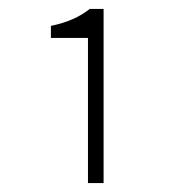

<svg xmlns="http://www.w3.org/2000/svg" viewBox="-20 -817 402 430"><path d="M177 -407H212V-797H181C158 -779 132 -767 94 -759V-732H177Z"/></svg>

Font: Source Sans Pro Light
Style: Regular
Weight: 300
Designer: Paul D. Hunt
Foundry: Adobe Systems Incorporated
Version: Version 3.006;hotconv 1.0.111;makeotfexe 2.5.65597